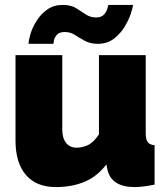

<svg xmlns="http://www.w3.org/2000/svg" viewBox="-20 -750 678 780"><path d="M43 -180V-526H233V-223Q233 -189 248.5 -169.5Q264 -150 291 -150Q313 -150 336 -160Q359 -170 382 -204V-526H572V-210Q572 -183 580 -172.5Q588 -162 608 -160V0Q559 10 528 10Q431 10 416 -63L412 -82Q375 -33 323.5 -11.5Q272 10 207 10Q128 10 85.5 -39Q43 -88 43 -180ZM377 -572Q347 -572 325 -584Q303 -596 284.5 -608Q266 -620 243 -620Q221 -620 211 -608.5Q201 -597 199 -585Q197 -573 197 -572H96Q96 -585 103.5 -611Q111 -637 128 -664.5Q145 -692 171.5 -711Q198 -730 235 -730Q268 -730 289 -717Q310 -704 328.5 -691.5Q347 -679 370 -679Q392 -679 402.5 -691Q413 -703 416.5 -716Q420 -729 420 -730H520Q520 -721 512 -696Q504 -671 487 -642.5Q470 -614 443 -593Q416 -572 377 -572Z"/></svg>

Font: Raleway Black
Style: Regular
Weight: 900
Designer: Matt McInerney, Pablo Impallari, Rodrigo Fuenzalida
Foundry: Matt McInerney, Pablo Impallari, Rodrigo Fuenzalida
Version: Version 4.026